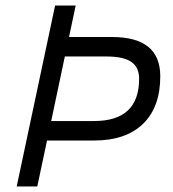

<svg xmlns="http://www.w3.org/2000/svg" viewBox="-20 -670 620 690"><path d="M40 0 178 -650H252L228 -537H383Q556 -537 556 -396Q556 -285 494 -225Q432 -165 318 -165H149L114 0ZM164 -235H318Q480 -235 480 -387Q480 -428 452 -447.5Q424 -467 363 -467H213Z"/></svg>

Font: Sometype Mono
Style: Italic
Weight: 400
Italic angle: -12°
Monospace: yes
Designer: Ryoichi Tsunekawa
Foundry: Dharma Type
Version: Version 1.000; ttfautohint (v1.8.3)